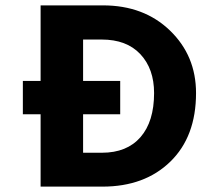

<svg xmlns="http://www.w3.org/2000/svg" viewBox="-20 -694 789 714"><path d="M361 0H131V-269H65V-393H131V-674H363Q515 -674 612 -580.5Q709 -487 709 -348Q709 -186 613.5 -93Q518 0 361 0ZM427 -269H289V-126H359Q452 -126 502.5 -184Q553 -242 553 -348Q553 -438 502 -492.5Q451 -547 358 -547H289V-393H427Z"/></svg>

Font: Hind Guntur
Style: Bold
Weight: 700
Designer: Manushi Parikh, Hitesh Malaviya
Foundry: Indian Type Foundry
Version: Version 1.002;PS 1.0;hotconv 1.0.86;makeotf.lib2.5.63406; tt